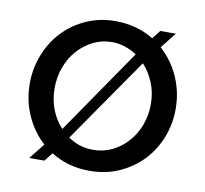

<svg xmlns="http://www.w3.org/2000/svg" viewBox="-66 -602 730 683"><g transform="rotate(10 299.5 -260.5)"><path d="M36.1 -259.8Q36.1 -314.9 55.7 -364Q75.2 -413.1 109.6 -450Q144 -486.8 192.6 -508.8Q241.2 -530.8 298.8 -530.8Q337.9 -530.8 373 -521Q408.2 -511.2 437 -493.2L460.9 -523.9H517.1L472.2 -466.8Q515.1 -428.7 539.1 -374.8Q563 -320.8 563 -259.8Q563 -205.6 543.9 -156.7Q524.9 -107.9 490 -71Q455.1 -34.2 406.5 -12.2Q357.9 9.8 298.8 9.8Q220.7 9.8 159.2 -28.8L134.8 2H80.1L125 -54.2Q83 -92.3 59.6 -145.8Q36.1 -199.2 36.1 -259.8ZM126 -258.8Q126 -216.8 139.9 -181.4Q153.8 -146 178.2 -120.1L389.2 -426.8Q369.1 -439.9 346.7 -447.5Q324.2 -455.1 298.8 -455.1Q262.7 -455.1 231.4 -439.5Q200.2 -423.8 176.5 -397.5Q152.8 -371.1 139.4 -335.4Q126 -299.8 126 -258.8ZM208 -94.2Q248 -65.9 298.8 -65.9Q335 -65.9 366.5 -81.1Q397.9 -96.2 421.9 -122.6Q445.8 -148.9 459.5 -184.6Q473.1 -220.2 473.1 -261.2Q473.1 -303.2 458.5 -338.6Q443.8 -374 419.9 -399.9Z"/></g></svg>

Font: Raleway Medium
Style: Regular
Weight: 500
Designer: Matt McInerney, Pablo Impallari, Rodrigo Fuenzalida
Foundry: Matt McInerney, Pablo Impallari, Rodrigo Fuenzalida
Version: Version 3.000g; ttfautohint (v1.5) -l 8 -r 28 -G 28 -x 14 -D